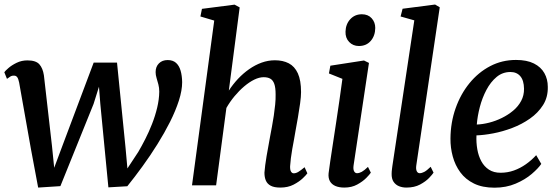

<svg xmlns="http://www.w3.org/2000/svg" viewBox="-20 -838 2529 868"><path d="M152.5 10 120 -163.5 66.5 -465Q63 -482 57.8 -489Q52.5 -496 44 -496Q33.5 -496.5 26.5 -491.8Q19.5 -487 11.5 -481.5L-0.5 -511.5Q3.5 -517.5 18 -530.2Q32.5 -543 55 -554Q77.5 -565 104 -565Q142 -565 157.8 -547.5Q173.5 -530 178.5 -497.5L215 -178L225 -79.5L265 -186.5L403.5 -555H509L547.5 -170.5L556 -76.5L605 -151Q620 -176.5 636.5 -208.8Q653 -241 667.2 -277.2Q681.5 -313.5 690.5 -351Q699.5 -388.5 700 -423.5Q700 -441 696 -456.2Q692 -471.5 687.8 -485.2Q683.5 -499 683.5 -512Q683.5 -536.5 698.5 -551.5Q713.5 -566.5 738 -566.5Q761.5 -566.5 775.8 -553.8Q790 -541 796.5 -518.5Q803 -496 803.5 -466.5Q803.5 -429.5 788.8 -383.5Q774 -337.5 748.8 -287.2Q723.5 -237 691.5 -185.8Q659.5 -134.5 624.2 -86Q589 -37.5 555.5 4L470 9L433.5 -368.5L427.5 -446L403 -368L253 3.5Z M1247.5 10Q1220 10 1204.2 1.8Q1188.5 -6.5 1182 -21.5Q1175.5 -36.5 1175.5 -57.5Q1176.5 -72 1179 -91.2Q1181.5 -110.5 1185.2 -132.5Q1189 -154.5 1193.2 -177Q1197.5 -199.5 1201 -220.5Q1205 -241.5 1209.5 -265.8Q1214 -290 1217.8 -315.2Q1221.5 -340.5 1224 -365Q1226.5 -389.5 1226 -411.5Q1226 -442 1220 -458.8Q1214 -475.5 1202.2 -482.2Q1190.5 -489 1172 -489Q1152 -489 1129.5 -478Q1107 -467 1084 -447.5Q1061 -428 1040.2 -403Q1019.5 -378 1003.5 -350L957 0H848L948.5 -745L886 -763.5L893 -798L1040.5 -817L1063.5 -804.5L1014.5 -428.5Q1033 -457 1056.2 -481.8Q1079.5 -506.5 1106.2 -525.2Q1133 -544 1162.5 -554.8Q1192 -565.5 1223 -565.5Q1259 -565.5 1285.5 -551.8Q1312 -538 1326.5 -506.5Q1341 -475 1341 -421.5Q1341 -401.5 1336.8 -370.8Q1332.5 -340 1326.8 -306.8Q1321 -273.5 1316 -246.5Q1313 -227.5 1309 -206.2Q1305 -185 1301.2 -163.8Q1297.5 -142.5 1295 -122.8Q1292.5 -103 1291.5 -86.5Q1291 -69.5 1295.8 -62Q1300.5 -54.5 1308 -54.5Q1318 -54.5 1328.8 -61Q1339.5 -67.5 1357 -82L1369.5 -54.5Q1365 -47.5 1348.8 -32Q1332.5 -16.5 1307 -3.2Q1281.5 10 1247.5 10Z M1536.5 10Q1513 10 1496.2 2.8Q1479.5 -4.5 1471.5 -18.8Q1463.5 -33 1465.5 -54.5Q1468 -75 1473 -109Q1478 -143 1484.8 -186.8Q1491.5 -230.5 1499 -280Q1506.5 -329.5 1514 -381Q1521.5 -432.5 1528 -481.5L1467 -506L1473.5 -541L1625.5 -564.5L1648 -553.5L1578.5 -90.5Q1576 -72.5 1580.8 -63.8Q1585.5 -55 1594 -55Q1604 -55 1615.5 -61.2Q1627 -67.5 1643.5 -83.5L1656.5 -57.5Q1651.5 -49.5 1635.8 -33.5Q1620 -17.5 1595 -3.8Q1570 10 1536.5 10ZM1602.5 -630Q1576 -630 1558.5 -648.2Q1541 -666.5 1542 -695Q1543 -729 1563.5 -751.2Q1584 -773.5 1616 -773.5Q1644 -773.5 1660.2 -755.5Q1676.5 -737.5 1676.5 -711.5Q1676 -676 1656 -653Q1636 -630 1602.5 -630Z M1862 -90.5Q1859.5 -73.5 1864 -64.2Q1868.5 -55 1877.5 -55Q1886.5 -55 1897.8 -60.8Q1909 -66.5 1927 -84L1940 -57.5Q1935 -49.5 1919.8 -33.5Q1904.5 -17.5 1879 -3.8Q1853.5 10 1817 10Q1799 10 1783.8 3.8Q1768.5 -2.5 1759.2 -16.2Q1750 -30 1750.5 -52.5Q1750.5 -57 1751 -63.8Q1751.5 -70.5 1752.5 -77.2Q1753.5 -84 1754 -88.5L1853 -746L1791 -763.5L1800 -798.5L1947 -817.5L1968 -805Z M2427 -97Q2413.5 -77 2383.8 -51.5Q2354 -26 2311.2 -7.8Q2268.5 10.5 2215.5 10.5Q2161 10.5 2122.8 -8.2Q2084.5 -27 2061 -59Q2037.5 -91 2026.8 -130.8Q2016 -170.5 2016.5 -211.5Q2017 -284.5 2039.8 -348.8Q2062.5 -413 2102.5 -462Q2142.5 -511 2196 -539Q2249.5 -567 2312.5 -567Q2362 -567 2393.8 -551Q2425.5 -535 2441 -507.5Q2456.5 -480 2456.5 -445.5Q2457.5 -398.5 2435 -363Q2412.5 -327.5 2375.8 -301.8Q2339 -276 2295.5 -259.5Q2252 -243 2209.5 -235Q2167 -227 2134 -226Q2132.5 -193.5 2137.8 -163.2Q2143 -133 2156 -109Q2169 -85 2190.5 -71Q2212 -57 2243 -57Q2274.5 -57 2303.2 -67.2Q2332 -77.5 2357.5 -95.5Q2383 -113.5 2404 -136.5ZM2287.5 -512.5Q2252 -512.5 2225 -490Q2198 -467.5 2179 -431.5Q2160 -395.5 2149.2 -354.2Q2138.5 -313 2135.5 -275Q2162 -276 2191.5 -283.5Q2221 -291 2249 -304.8Q2277 -318.5 2300 -337.8Q2323 -357 2336.2 -382Q2349.5 -407 2349 -437Q2348.5 -474.5 2332.2 -493.5Q2316 -512.5 2287.5 -512.5Z"/></svg>

Font: Merriweather 24pt Medium
Style: Italic
Weight: 500
Italic angle: -7.8°
Version: Version 2.101